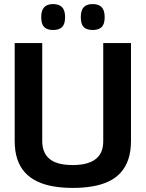

<svg xmlns="http://www.w3.org/2000/svg" viewBox="-20 -911 714 941"><path d="M52 -221V-700H187V-220Q187 -192 195 -171.5Q203 -151 217 -137.5Q231 -124 250 -116Q269 -108 291.5 -105Q314 -102 337 -102Q362 -102 384 -105.5Q406 -109 424.5 -117Q443 -125 457 -138.5Q471 -152 478.5 -172Q486 -192 486 -220V-700H622V-221Q622 -169 609 -130.5Q596 -92 571.5 -65Q547 -38 512 -21.5Q477 -5 432.5 2.5Q388 10 337 10Q286 10 242 2.5Q198 -5 163 -21.5Q128 -38 103 -65Q78 -92 65 -130.5Q52 -169 52 -221ZM434 -764Q404 -764 390 -778.5Q376 -793 376 -827Q376 -860 390 -875.5Q404 -891 434 -891Q464 -891 478.5 -875.5Q493 -860 493 -827Q493 -793 478.5 -778.5Q464 -764 434 -764ZM240 -764Q211 -764 196.5 -778.5Q182 -793 182 -827Q182 -860 196.5 -875.5Q211 -891 240 -891Q270 -891 284.5 -875.5Q299 -860 299 -827Q299 -793 284.5 -778.5Q270 -764 240 -764Z"/></svg>

Font: Georama ExtraCondensed Thin SemiBold
Style: Regular
Weight: 600
Version: Version 1.001